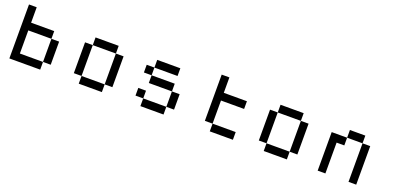

<svg xmlns="http://www.w3.org/2000/svg" viewBox="6 -1900 5989 2926"><g transform="rotate(20 3000.0 -437.5)"><path d="M125 -875H250V-625H625V-500H250V-125H625V0H125ZM625 -500H750V-125H625Z M1250 -750H1625V-625H1250ZM1625 -625H1750V-125H1625ZM1625 -125V0H1250V-125ZM1250 -125H1125V-625H1250Z M2250 -750H2625V-625H2250ZM2250 -625V-500H2125V-625ZM2250 -500H2625V-375H2250ZM2625 -375H2750V-125H2625ZM2625 -125V0H2250V-125ZM2250 -125H2125V-250H2250Z M3250 -875H3375V-625H3750V-500H3375V-125H3250ZM3375 -125H3750V0H3375Z M4250 -750H4625V-625H4250ZM4625 -625H4750V-125H4625ZM4625 -125V0H4250V-125ZM4250 -125H4125V-625H4250Z M5375 -750H5625V-625H5375ZM5625 -625H5750V0H5625ZM5375 -625V-500H5250V0H5125V-625Z"/></g></svg>

Font: Dogica
Style: Regular
Weight: 400
Monospace: yes
Designer: Roberto Mocci
Version: Version 001.012